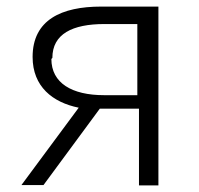

<svg xmlns="http://www.w3.org/2000/svg" viewBox="-20 -552 605 583"><path d="M45 10H112L283 -222H402V11H461V-532H287C167 -532 79 -492 79 -379C79 -289 140 -241 219 -225ZM139 -376C139 -449 200 -479 297 -479H397V-263H296C198 -263 136 -300 136 -373Z"/></svg>

Font: GenEiGothic-pro-Light
Style: Regular
Weight: 300
Designer: Ryoko NISHIZUKA (kana & ideographs); Paul D. Hunt (Latin, Greek & Cyrillic); Wenlong ZHANG (bopomofo); Sandoll Communica
Foundry: Adobe Systems Incorporated; o_tamon
Version: Version 1.000.140830